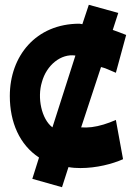

<svg xmlns="http://www.w3.org/2000/svg" viewBox="-20 -663 547 802"><path d="M316 39C299 39 283 38 266 35L239 119L115 84L143 -5C62 -58 21 -152 21 -262C21 -429 130 -564 312 -564C316 -564 320 -562 324 -562L351 -643L474 -609L451 -538C470 -531 490 -524 507 -517L464 -359C439 -370 416 -380 402 -383L319 -131C332 -130 346 -130 363 -132C395 -136 430 -147 464 -162L494 2C449 22 383 39 316 39ZM155 -320C135 -255 153 -166 199 -131L295 -431C235 -440 174 -391 155 -320Z"/></svg>

Font: Repo Black
Style: Regular
Weight: 900
Designer: Stefan Peev
Foundry: Context Ltd
Version: Version 1.502